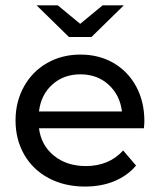

<svg xmlns="http://www.w3.org/2000/svg" viewBox="-20 -698 603 724"><path d="M522.6 -214.4C523.8 -225.4 524.4 -234.3 524.4 -241C524.4 -290.1 514.1 -333.7 493.6 -371.7C473 -409.7 444.5 -439.3 408 -460.5C371.5 -481.6 330 -492.2 283.4 -492.2C236.7 -492.2 194.9 -481.6 157.8 -460.5C120.7 -439.3 91.5 -409.7 70.4 -371.7C49.2 -333.7 38.6 -291 38.6 -243.8C38.6 -196 49.5 -153 71.3 -115C93.1 -77 123.9 -47.4 163.8 -26.2C203.6 -5.1 249.3 5.5 300.8 5.5C341.3 5.5 378 -1.2 410.8 -14.7C443.6 -28.2 471 -47.8 493.1 -73.6L444.4 -130.6C408.8 -91.4 361.9 -71.8 303.6 -71.8C255.8 -71.8 215.7 -84.8 183.5 -110.9C151.3 -136.9 132.5 -171.4 127 -214.4ZM177.1 -379C205.6 -404.8 241 -417.7 283.4 -417.7C325.7 -417.7 361.1 -404.6 389.6 -378.6C418.1 -352.5 434.9 -318.9 439.8 -277.8H127C131.9 -319.5 148.6 -353.3 177.1 -379ZM447.1 -678H367.1L282.4 -608.1L197.8 -678H117.8L240.1 -558.4H324.8Z"/></svg>

Font: Montserrat Ace
Style: Regular
Weight: 500
Designer: Julieta Ulanovsky
Foundry: Julieta Ulanovsky
Version: Version 1